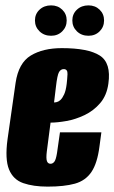

<svg xmlns="http://www.w3.org/2000/svg" viewBox="-20 -681 425 714"><path d="M157 13Q104 13 66.5 0Q29 -13 13.5 -51Q-2 -89 8 -163L38 -373Q49 -447 94.5 -474.5Q140 -502 210 -502Q308 -502 351 -474.5Q394 -447 383 -370Q377 -326 352.5 -297.5Q328 -269 294.5 -253Q261 -237 227 -231Q193 -225 168 -225L154 -117Q151 -92 154.5 -82Q158 -72 168 -72Q176 -72 182 -79.5Q188 -87 192 -112L203 -189H357L350 -137Q342 -74 320 -41.5Q298 -9 258.5 2Q219 13 157 13ZM181 -300Q185 -300 191.5 -301.5Q198 -303 205 -309.5Q212 -316 218.5 -330Q225 -344 228 -369Q230 -386 231 -405Q232 -424 217 -424Q206 -424 199.5 -413Q193 -402 188 -358ZM170 -548Q144 -548 127 -564.5Q110 -581 110 -605Q110 -629 127 -645Q144 -661 170 -661Q195 -661 211.5 -645Q228 -629 228 -605Q228 -581 211.5 -564.5Q195 -548 170 -548ZM309 -548Q283 -548 266 -564.5Q249 -581 249 -605Q249 -629 266 -645Q283 -661 309 -661Q334 -661 350.5 -645Q367 -629 367 -605Q367 -581 350.5 -564.5Q334 -548 309 -548Z"/></svg>

Font: Alumni Sans Thin Black
Style: Italic
Weight: 900
Italic angle: -8°
Version: Version 1.016